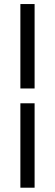

<svg xmlns="http://www.w3.org/2000/svg" viewBox="-20 -708 265 924"><path d="M78.1 -688.5V-282.2H146.5V-688.5ZM78.1 -210.9V195.3H146.5V-210.9Z"/></svg>

Font: Sen-gleads
Style: Bold
Weight: 700
Designer: Kosal Sen, Philatype
Foundry: Philatype
Version: Version 1.004; ttfautohint (v1.8.3)